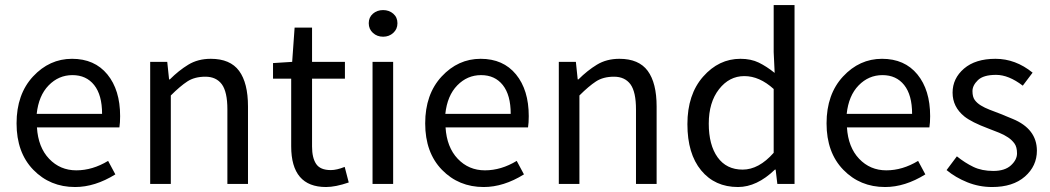

<svg xmlns="http://www.w3.org/2000/svg" viewBox="-20 -732 4178 764"><path d="M386.2 -278.8Q386.2 -354 354.7 -393.6Q323.2 -433.1 268.3 -433.1Q213.4 -433.1 173.6 -392.3Q133.8 -351.6 126 -278.8ZM278.8 12.2Q179.2 12.2 112.5 -56.4Q45.9 -125 45.9 -241Q45.9 -356.9 111.3 -427.5Q176.8 -498 266.6 -498Q356.4 -498 407.2 -436Q458 -374 458 -270Q458 -243.2 455.1 -225.1H127Q131.8 -146 175.5 -100.1Q219.2 -54.2 283.7 -54.2Q348.1 -54.2 410.2 -91.8L439 -38.1Q357.9 12.2 278.8 12.2Z M577.6 -485.8H645.5L652.8 -416H655.8Q690.9 -451.2 729.2 -474.6Q767.6 -498 818.8 -498Q896 -498 931.4 -450Q966.8 -401.9 966.8 -308.1V0H884.8V-296.9Q884.8 -366.2 862.8 -396.5Q840.3 -426.8 797.4 -426.8Q754.4 -426.8 725.6 -408Q696.8 -389.2 659.7 -352.1V0H577.6Z M1138.7 -149.9V-418.9H1066.4V-481L1142.6 -485.8L1152.3 -622.1H1221.7V-485.8H1352.5V-418.9H1221.7V-148.9Q1221.7 -104 1238 -79.6Q1254.4 -55.2 1296.4 -55.2Q1319.8 -55.2 1351.6 -67.9L1367.7 -5.9Q1314.9 12.2 1277.3 12.2Q1138.7 12.2 1138.7 -149.9Z M1462.4 -485.8H1544.4V0H1462.4ZM1544.9 -601.1Q1528.3 -585.9 1504.4 -585.9Q1480.5 -585.9 1463.9 -601.1Q1447.3 -616.2 1447.3 -639.6Q1447.3 -663.1 1463.9 -677.5Q1480.5 -691.9 1504.4 -691.9Q1528.3 -691.9 1544.9 -677.5Q1561.5 -663.1 1561.5 -639.6Q1561.5 -616.2 1544.9 -601.1Z M2012.2 -278.8Q2012.2 -354 1980.7 -393.6Q1949.2 -433.1 1894.3 -433.1Q1839.4 -433.1 1799.6 -392.3Q1759.8 -351.6 1752 -278.8ZM1904.8 12.2Q1805.2 12.2 1738.5 -56.4Q1671.9 -125 1671.9 -241Q1671.9 -356.9 1737.3 -427.5Q1802.7 -498 1892.6 -498Q1982.4 -498 2033.2 -436Q2084 -374 2084 -270Q2084 -243.2 2081.1 -225.1H1752.9Q1757.8 -146 1801.5 -100.1Q1845.2 -54.2 1909.7 -54.2Q1974.1 -54.2 2036.1 -91.8L2064.9 -38.1Q1983.9 12.2 1904.8 12.2Z M2203.6 -485.8H2271.5L2278.8 -416H2281.7Q2316.9 -451.2 2355.2 -474.6Q2393.6 -498 2444.8 -498Q2522 -498 2557.4 -450Q2592.8 -401.9 2592.8 -308.1V0H2510.7V-296.9Q2510.7 -366.2 2488.8 -396.5Q2466.3 -426.8 2423.3 -426.8Q2380.4 -426.8 2351.6 -408Q2322.8 -389.2 2285.6 -352.1V0H2203.6Z M3058.6 -377.9Q3002 -429.2 2941.9 -429.2Q2881.8 -429.2 2841.1 -377Q2800.3 -324.7 2800.3 -240Q2800.3 -155.3 2835.4 -106.2Q2870.6 -57.1 2935.1 -57.1Q2999.5 -57.1 3058.6 -124ZM2926.3 -498Q2968.3 -498 2999.3 -482.9Q3030.3 -467.8 3062.5 -441.9L3058.6 -524.9V-711.9H3141.6V0H3073.2L3066.4 -57.1H3063.5Q2991.7 12.2 2916.5 12.2Q2824.7 12.2 2770 -54Q2715.3 -120.1 2715.3 -238Q2715.3 -356 2777.8 -427Q2840.3 -498 2926.3 -498Z M3609.4 -278.8Q3609.4 -354 3577.9 -393.6Q3546.4 -433.1 3491.5 -433.1Q3436.5 -433.1 3396.7 -392.3Q3356.9 -351.6 3349.1 -278.8ZM3502 12.2Q3402.3 12.2 3335.7 -56.4Q3269 -125 3269 -241Q3269 -356.9 3334.5 -427.5Q3399.9 -498 3489.7 -498Q3579.6 -498 3630.4 -436Q3681.2 -374 3681.2 -270Q3681.2 -243.2 3678.2 -225.1H3350.1Q3355 -146 3398.7 -100.1Q3442.4 -54.2 3506.8 -54.2Q3571.3 -54.2 3633.3 -91.8L3662.1 -38.1Q3581.1 12.2 3502 12.2Z M3960 -279.3Q3983.4 -269.5 4009.8 -258.8Q4105.5 -219.2 4106 -132.8Q4106 -71.3 4058.3 -29.5Q4010.7 12.2 3927.7 12.2Q3876 12.2 3828.9 -6.8Q3781.7 -25.9 3746.6 -55.2L3787.6 -109.9Q3819.8 -84 3853.3 -67.9Q3886.7 -51.8 3932.6 -51.8Q3978.5 -51.8 4002.7 -74Q4026.9 -96.2 4026.9 -121.6Q4026.9 -147 4016.8 -160.9Q4006.8 -174.8 3991.2 -185.3Q3975.6 -195.8 3955.6 -203.9Q3935.5 -211.9 3912.6 -220.7Q3846.2 -245.6 3817.4 -268.6Q3770.5 -306.6 3770.5 -363.3Q3770.5 -419.9 3815.9 -459Q3861.3 -498 3941.2 -498Q4021 -498 4088.9 -442.9L4049.8 -391.1Q3993.7 -434.1 3943.4 -434.1Q3893.1 -434.1 3871.3 -413.1Q3849.6 -392.1 3849.6 -369.4Q3849.6 -346.7 3858.6 -334.2Q3867.7 -321.8 3882.8 -312.5Q3897.9 -303.2 3917.2 -295.7Q3936.5 -288.1 3960 -279.3Z"/></svg>

Font: SourceSansPro-Regular
Style: Regular
Weight: 400
Designer: Paul D. Hunt
Foundry: Adobe Systems Incorporated
Version: Version 1.050;PS Version 1.000;hotconv 1.0.70;makeotf.lib2.5